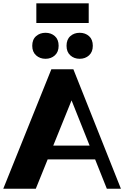

<svg xmlns="http://www.w3.org/2000/svg" viewBox="-20 -1153 759 1173"><path d="M0 0 293.8 -730H428.2L718.7 0H632.7L396.2 -592.3L437.5 -590L198.7 0ZM245.7 -179V-263.5H569.2V-179ZM258 -793.8Q224 -793.8 200.5 -814.8Q177 -835.8 177 -873.2Q177 -911.7 200.5 -932.2Q224 -952.7 258 -952.7Q292.2 -952.7 315.2 -932.2Q338.2 -911.7 338.2 -873.2Q338.2 -835.8 315.2 -814.8Q292.2 -793.8 258 -793.8ZM466.7 -793.8Q432.7 -793.8 409.6 -814.8Q386.5 -835.8 386.5 -873.2Q386.5 -911.7 409.6 -932.2Q432.7 -952.7 466.7 -952.7Q501 -952.7 524 -932.2Q547 -911.7 547 -873.2Q547 -835.8 524 -814.8Q501 -793.8 466.7 -793.8ZM202 -1012.5V-1132.7H522V-1012.5Z"/></svg>

Font: Savate ExtraLight
Style: Regular
Weight: 200
Designer: Max Esnée
Foundry: Plomb Type
Version: Version 2.000